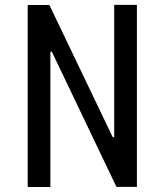

<svg xmlns="http://www.w3.org/2000/svg" viewBox="-20 -750 660 770"><path d="M91 0H182V-542.5H188L447 -0.5H529V-730.5H438V-200H432L178 -730H91Z"/></svg>

Font: Monaspace Krypton
Style: Regular
Weight: 400
Designer: Riley Cran & the Lettermatic Team
Foundry: Lettermatic
Version: Version 1.200 (Monaspace Krypton)